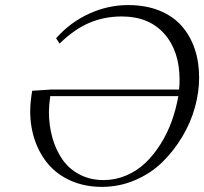

<svg xmlns="http://www.w3.org/2000/svg" viewBox="-20 -729 805 757"><path d="M99.1 -291Q99.1 -325.2 106.9 -371.1L182.1 -376H686Q688 -393.1 688 -414.1Q688 -528.3 627.4 -596.2Q566.9 -664.1 460 -664.1Q392.1 -664.1 332.8 -639.2Q273.4 -614.3 214.8 -557.1L201.2 -578.1Q256.8 -641.1 331.3 -675Q405.8 -709 484.9 -709Q554.2 -709 608.2 -687.3Q662.1 -665.5 696 -627Q730 -588.4 747.6 -536.6Q765.1 -484.9 765.1 -422.9Q765.1 -365.7 748.5 -305.7Q731.9 -245.6 698.5 -189.7Q665 -133.8 619.9 -89.6Q574.7 -45.4 512.7 -18.8Q450.7 7.8 381.8 7.8Q315.9 7.8 262 -15.4Q208 -38.6 172.6 -79.1Q137.2 -119.6 118.2 -173.8Q99.1 -228 99.1 -291ZM172.9 -289.1Q172.9 -234.4 186.5 -186Q200.2 -137.7 226.3 -100.1Q252.4 -62.5 294.2 -40.8Q335.9 -19 388.2 -19Q435.5 -19 478.3 -37.4Q521 -55.7 554 -87.4Q586.9 -119.1 613.5 -161.6Q640.1 -204.1 657.2 -251.7Q674.3 -299.3 683.1 -350.1H178.2Q172.9 -313.5 172.9 -289.1Z"/></svg>

Font: Dehuti Alt
Style: Italic
Weight: 400
Version: Version 1.2